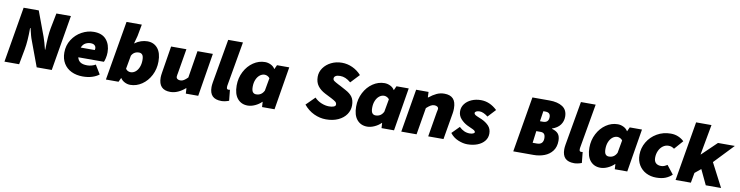

<svg xmlns="http://www.w3.org/2000/svg" viewBox="-20 -1585 9333 2423"><g transform="rotate(10 4646.5 -373.5)"><path d="M151 -712H345L463 -394Q484 -335 508 -238H512Q514 -419 532 -514L571 -712H757L637 0H444L326 -318Q313 -351 304.5 -383Q296 -415 282 -474H276Q276 -305 256 -198L219 0H31Z M755 -245Q755 -337 802 -410.5Q849 -484 924 -525Q999 -566 1079 -566Q1185 -566 1238.5 -503Q1292 -440 1292 -341Q1292 -302 1283 -264.5Q1274 -227 1267 -216H939Q948 -176 978.5 -155.5Q1009 -135 1068 -135Q1095 -135 1125 -143.5Q1155 -152 1173 -164L1243 -49Q1206 -20 1153 -3.5Q1100 13 1035 13Q953 13 889.5 -17.5Q826 -48 790.5 -106.5Q755 -165 755 -245ZM1128 -342Q1131 -353 1131 -362Q1131 -387 1114 -402.5Q1097 -418 1062 -418Q1028 -418 996.5 -401Q965 -384 948 -342Z M1519 -52H1517L1493 0H1331L1461 -761H1657L1629 -611L1602 -511H1604Q1642 -539 1683.5 -552.5Q1725 -566 1765 -566Q1847 -566 1896 -507.5Q1945 -449 1945 -339Q1945 -242 1903.5 -161.5Q1862 -81 1792.5 -34Q1723 13 1644 13Q1606 13 1571.5 -5Q1537 -23 1519 -52ZM1743 -322Q1743 -369 1727.5 -388.5Q1712 -408 1685 -408Q1619 -408 1589 -351L1558 -179Q1566 -164 1583.5 -154.5Q1601 -145 1621 -145Q1653 -145 1681 -166.5Q1709 -188 1726 -228.5Q1743 -269 1743 -322Z M2007 -145Q2007 -170 2014 -212L2069 -553H2265L2212 -237Q2212 -237 2208 -217Q2205 -202 2205 -192Q2205 -173 2219.5 -162.5Q2234 -152 2257 -152Q2281 -152 2302.5 -165.5Q2324 -179 2351 -206L2407 -553H2604L2514 0H2355L2351 -68H2346Q2304 -31 2255.5 -9Q2207 13 2157 13Q2007 13 2007 -145Z M2660 -138Q2660 -163 2666 -199L2764 -761H2953L2854 -192Q2852 -181 2852.5 -175.5Q2853 -170 2853 -165Q2853 -152 2860 -147Q2867 -142 2875 -142Q2885 -142 2895 -144L2909 -6Q2856 14 2813 14Q2735 14 2697.5 -23.5Q2660 -61 2660 -138Z M2969 -213Q2969 -310 3011 -391Q3053 -472 3122.5 -519Q3192 -566 3272 -566Q3310 -566 3346 -548.5Q3382 -531 3400 -500H3402L3426 -553H3583L3492 0H3332L3328 -66H3325Q3290 -31 3241.5 -9Q3193 13 3149 13Q3067 13 3018 -45Q2969 -103 2969 -213ZM3331 -211 3360 -374Q3350 -389 3331.5 -398.5Q3313 -408 3295 -408Q3262 -408 3233.5 -386Q3205 -364 3188 -324Q3171 -284 3171 -232Q3171 -184 3186.5 -164.5Q3202 -145 3229 -145Q3299 -145 3331 -211Z M3866 -126 3976 -235Q4012 -197 4063 -176Q4114 -155 4162 -155Q4199 -155 4222.5 -164.5Q4246 -174 4246 -192Q4246 -214 4229.5 -227.5Q4213 -241 4171 -263L4153 -272L4088 -305Q4026 -337 3991.5 -383Q3957 -429 3957 -499Q3957 -561 3994 -613Q4031 -665 4093 -695.5Q4155 -726 4229 -726Q4300 -726 4365 -696Q4430 -666 4478 -612L4373 -500Q4337 -530 4304 -544Q4271 -558 4235 -558Q4197 -558 4177.5 -545.5Q4158 -533 4158 -512Q4158 -494 4173 -482.5Q4188 -471 4232 -448L4258 -435L4328 -397Q4391 -364 4419 -323.5Q4447 -283 4447 -217Q4447 -154 4411 -101.5Q4375 -49 4308 -18Q4241 13 4152 13Q4073 13 3998 -22Q3923 -57 3866 -126Z M4500 -213Q4500 -310 4542 -391Q4584 -472 4653.5 -519Q4723 -566 4803 -566Q4841 -566 4877 -548.5Q4913 -531 4931 -500H4933L4957 -553H5114L5023 0H4863L4859 -66H4856Q4821 -31 4772.5 -9Q4724 13 4680 13Q4598 13 4549 -45Q4500 -103 4500 -213ZM4862 -211 4891 -374Q4881 -389 4862.5 -398.5Q4844 -408 4826 -408Q4793 -408 4764.5 -386Q4736 -364 4719 -324Q4702 -284 4702 -232Q4702 -184 4717.5 -164.5Q4733 -145 4760 -145Q4830 -145 4862 -211Z M5209 -553H5368L5371 -484H5377Q5425 -523 5471 -544.5Q5517 -566 5570 -566Q5645 -566 5682.5 -526.5Q5720 -487 5720 -403Q5720 -369 5715 -341L5657 0H5461L5514 -316L5519 -340Q5523 -356 5523 -361Q5523 -380 5508.5 -390Q5494 -400 5470 -400Q5446 -400 5423.5 -387Q5401 -374 5370 -346L5312 0H5116Z M5741 -93 5834 -187Q5895 -127 5968 -127Q5994 -127 6012.5 -134.5Q6031 -142 6031 -153Q6031 -167 6016.5 -176.5Q6002 -186 5967 -201L5926 -220Q5877 -244 5839.5 -285.5Q5802 -327 5802 -384Q5802 -435 5833 -476.5Q5864 -518 5918.5 -542Q5973 -566 6039 -566Q6152 -566 6247 -476L6154 -376Q6093 -423 6047 -423Q6021 -423 6004 -414.5Q5987 -406 5987 -393Q5987 -378 6001.5 -368.5Q6016 -359 6051 -345L6085 -331Q6141 -306 6178 -267.5Q6215 -229 6215 -167Q6215 -114 6182.5 -73Q6150 -32 6092.5 -9.5Q6035 13 5962 13Q5908 13 5845 -13Q5782 -39 5741 -93Z M6671 -712H6890Q6995 -712 7057.5 -671.5Q7120 -631 7120 -544Q7120 -485 7086.5 -439Q7053 -393 6983 -369V-365Q7041 -349 7065.5 -317.5Q7090 -286 7090 -230Q7090 -151 7051 -99.5Q7012 -48 6948.5 -24Q6885 0 6810 0H6551ZM6928 -506Q6928 -565 6863 -565H6837L6817 -433H6855Q6928 -433 6928 -506ZM6909 -230Q6909 -268 6894 -285Q6879 -302 6848 -302H6793L6773 -149H6828Q6870 -149 6889.5 -170.5Q6909 -192 6909 -230Z M7180 -138Q7180 -163 7186 -199L7284 -761H7473L7374 -192Q7372 -181 7372.5 -175.5Q7373 -170 7373 -165Q7373 -152 7380 -147Q7387 -142 7395 -142Q7405 -142 7415 -144L7429 -6Q7376 14 7333 14Q7255 14 7217.5 -23.5Q7180 -61 7180 -138Z M7489 -213Q7489 -310 7531 -391Q7573 -472 7642.5 -519Q7712 -566 7792 -566Q7830 -566 7866 -548.5Q7902 -531 7920 -500H7922L7946 -553H8103L8012 0H7852L7848 -66H7845Q7810 -31 7761.5 -9Q7713 13 7669 13Q7587 13 7538 -45Q7489 -103 7489 -213ZM7851 -211 7880 -374Q7870 -389 7851.5 -398.5Q7833 -408 7815 -408Q7782 -408 7753.5 -386Q7725 -364 7708 -324Q7691 -284 7691 -232Q7691 -184 7706.5 -164.5Q7722 -145 7749 -145Q7819 -145 7851 -211Z M8127 -235Q8127 -322 8171.5 -398Q8216 -474 8295 -520Q8374 -566 8472 -566Q8525 -566 8569.5 -546.5Q8614 -527 8642 -498L8543 -385Q8523 -399 8507 -404.5Q8491 -410 8470 -410Q8430 -410 8397.5 -386Q8365 -362 8346.5 -321Q8328 -280 8328 -232Q8328 -187 8352 -164.5Q8376 -142 8419 -142Q8441 -142 8458.5 -149Q8476 -156 8498 -170L8585 -60Q8547 -24 8499 -5.5Q8451 13 8382 13Q8313 13 8255 -16Q8197 -45 8162 -101.5Q8127 -158 8127 -235Z M8760 -761H8957L8886 -373H8890L9077 -553H9293L9056 -304L9214 0H9018L8927 -192L8850 -129L8827 0H8631Z"/></g></svg>

Font: Nebula Sans Black
Style: Regular
Weight: 900
Italic angle: -9°
Designer: Paul D. Hunt for Adobe (as Source Sans)
Foundry: Nebula Entertainment & Broadcasting LLC
Version: Version 1.010